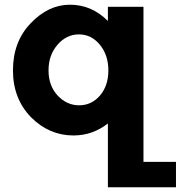

<svg xmlns="http://www.w3.org/2000/svg" viewBox="-20 -568 767 815"><path d="M727 119V227H438V-44Q373 7 292 7Q189 7 112 -70Q35 -149 35 -269Q35 -391 110 -469Q185 -548 277 -548Q369 -548 438 -479V-539H589V119ZM404 -162Q440 -204 440 -269Q440 -334 404 -378Q368 -422 315 -422Q262 -422 224 -378Q186 -334 186 -269Q186 -204 225 -162Q264 -121 316 -121Q368 -121 404 -162Z"/></svg>

Font: Montserrat_am3
Style: Bold
Weight: 700
Designer: Julieta Ulanovsky
Foundry: Julieta Ulanovsky. Armenina letters added by Vahan Hovhannisyan
Version: Version 2.001